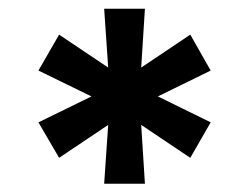

<svg xmlns="http://www.w3.org/2000/svg" viewBox="-20 -748 583 449"><path d="M233 -455.9 118.2 -378.9 69.9 -461.9 193.9 -522.5 69.9 -583 118.2 -667 233 -590 223.6 -727.5H318.9L310.2 -590L425 -667L472.7 -583L349.2 -522.5L472.7 -461.9L425 -378.9L310.2 -455.9L318.9 -318.4H223.6Z"/></svg>

Font: Intratopia Thin
Style: Regular
Weight: 100
Designer: Rasmus Andersson
Foundry: rsms
Version: Version 3.000;Glyphs 3.2.3 (3260)